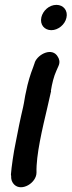

<svg xmlns="http://www.w3.org/2000/svg" viewBox="-20 -729 294 789"><path d="M150 -658C143 -627 163 -605 191 -605C219 -605 247 -628 253 -656C260 -685 241 -709 212 -709C181 -709 156 -684 150 -658ZM87 -352C82 -332 80 -311 75 -289C70 -267 64 -242 59 -217L44 -141C36 -104 27 -41 25 -13V-11C26 -6 26 -5 26 3C27 16 34 25 39 30C69 59 130 23 130 -20C128 -92 154 -200 175 -289L190 -355H189C194 -386 201 -415 212 -439L220 -457C228 -474 223 -487 218 -495C196 -536 137 -508 123 -473V-472L116 -452C105 -424 94 -389 87 -352Z"/></svg>

Font: Stray Cat
Style: ExBlkObl
Weight: 1000
Version: Version 1.0